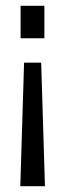

<svg xmlns="http://www.w3.org/2000/svg" viewBox="-20 -505 225 662"><path d="M135 137H50L63 -289H122ZM51 -373V-485H133V-373Z"/></svg>

Font: Teko Light
Style: Regular
Weight: 300
Designer: Manushi Parikh, Jonny Pinhorn
Foundry: Indian Type Foundry
Version: Version 1.105;PS 1.0;hotconv 1.0.78;makeotf.lib2.5.61930; tt